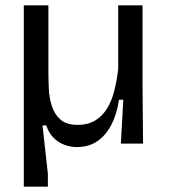

<svg xmlns="http://www.w3.org/2000/svg" viewBox="-20 -537 631 718"><path d="M69 161V-517H161V-270Q161 -240 162.5 -205.5Q164 -171 174 -140Q184 -109 206.5 -89.5Q229 -70 270 -70Q309 -70 336 -86.5Q363 -103 380.5 -131.5Q398 -160 407.5 -198Q417 -236 422 -278V-517H513V-220L515 0H432L441 -164H425Q417 -110 396.5 -70.5Q376 -31 344 -9Q312 13 267 13Q244 13 221 4.5Q198 -4 180 -22Q162 -40 153 -68H139L159 113V161Z"/></svg>

Font: Bricolage Grotesque 20pt
Style: Regular
Weight: 400
Version: Version 1.001;gftools[0.9.33.dev8+g029e19f]